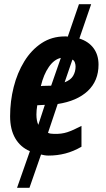

<svg xmlns="http://www.w3.org/2000/svg" viewBox="-20 -728 503 912"><path d="M122 -10Q77 -29 52.5 -71Q28 -113 28 -176Q28 -247 45 -314.5Q62 -382 95.5 -436.5Q129 -491 177.5 -523Q226 -555 288 -555Q291 -555 294.5 -555Q298 -555 302 -554L355 -708H413L357 -545Q401 -531 424.5 -499Q448 -467 448 -421Q448 -344 397 -296Q346 -248 254 -234L208 -97Q219 -92 237 -92Q272 -91 299.5 -100Q327 -109 367 -130V-31Q329 -9 290.5 1Q252 11 211 11Q201 11 191.5 9.5Q182 8 175 6L120 164H61ZM183 -320Q203 -320 223 -321L269 -453Q237 -446 212 -410Q187 -374 174 -319ZM287 -337Q316 -348 327.5 -368Q339 -388 339 -412Q339 -422 335.5 -431.5Q332 -441 324 -445ZM162 -135 193 -230 157 -228Q153 -204 153 -184Q153 -154 162 -135Z"/></svg>

Font: Noto Sans Condensed
Style: Bold Italic
Weight: 700
Width: 3
Italic angle: -12°
Designer: Monotype Design Team
Foundry: Monotype Imaging Inc.
Version: Version 2.013; ttfautohint (v1.8.4.7-5d5b)